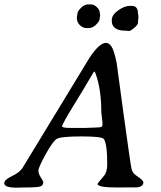

<svg xmlns="http://www.w3.org/2000/svg" viewBox="-31 -889 746 887"><path d="M442.4 -313V-323.2Q440.9 -333.5 440.9 -337.4L437 -370.1Q437 -476.6 410.6 -548.8Q407.2 -558.6 404.8 -558.6Q402.3 -558.6 383.8 -525.9Q365.2 -493.2 310.5 -404.3Q255.9 -315.4 255.9 -305.2Q255.9 -297.9 296.9 -297.9H366.7L370.6 -298.3L412.6 -299.8L427.7 -300.8Q442.4 -300.8 442.4 -313ZM377.4 -868.7H387.7Q403.8 -868.7 416.5 -856Q429.2 -843.3 429.2 -834.5L431.6 -818.8V-817.4L429.2 -801.8Q429.2 -791.5 413.1 -775.4Q397 -759.3 379.9 -759.3H368.2Q351.6 -759.3 337.9 -772.9Q324.2 -786.6 324.2 -805.2V-810.5L326.7 -825.7Q326.7 -836.4 342.8 -852.5Q358.9 -868.7 377.4 -868.7ZM566.4 -746.1H560.5L559.1 -746.6H556.2L554.2 -747.1H550.3Q485.4 -747.1 485.4 -792.5V-796.4Q485.4 -819.8 514.6 -840.8Q543.9 -861.8 568.4 -861.8H578.1Q606.4 -861.8 606.4 -826.7Q608.4 -818.8 608.4 -816.4V-804.2L606.4 -791.5L606.9 -786.1Q606.9 -774.9 589.6 -760.5Q572.3 -746.1 566.4 -746.1ZM168.9 -46.9Q168.9 -30.8 151.4 -26.6Q133.8 -22.5 60.1 -22.5L45.9 -22Q-11.2 -22 -11.2 -42.5Q-11.2 -58.6 22.9 -74.7Q57.1 -90.8 71.8 -111.3Q73.7 -114.3 224.6 -362.3L382.8 -622.6Q428.2 -690.9 458.5 -690.9Q472.7 -690.9 484.1 -674.1Q495.6 -657.2 507.8 -599.1Q507.8 -598.1 540 -361.8Q572.3 -125.5 576.9 -107.4Q581.5 -89.4 599.6 -77.1Q631.3 -56.2 631.3 -46.9Q631.3 -27.3 603 -23.4Q599.1 -22.9 509.5 -22.9Q419.9 -22.9 419.9 -39.1Q419.9 -43 447.3 -74.2Q464.4 -93.8 464.4 -128.9Q464.4 -228 447.8 -247.6Q438 -258.8 343.5 -258.8Q249 -258.8 230.7 -247.1Q212.4 -235.4 179.4 -175.5Q146.5 -115.7 146.5 -100.8Q146.5 -85.9 157.7 -69.1Q168.9 -52.2 168.9 -46.9Z"/></svg>

Font: Averia Serif Libre
Style: Italic
Weight: 400
Italic angle: -7.90001°
Version: Version 1.002